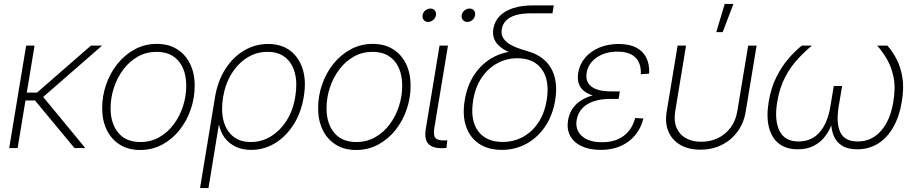

<svg xmlns="http://www.w3.org/2000/svg" viewBox="-20 -755 4662 979"><path d="M156.2 -522.5 69.8 0H26.9L113.3 -522.5ZM500.5 -522.5 179.7 -242.7H88.9L95.7 -282.7H168.5L443.8 -522.5ZM359.9 0 151.9 -250.5 186.5 -277.3 415 0Z M694.3 9.8Q634.8 9.8 591.3 -17.3Q547.9 -44.4 524.4 -92.3Q501 -140.1 501 -203.6Q501 -265.1 521 -323.5Q541 -381.8 578.4 -428.7Q615.7 -475.6 667 -503.4Q718.3 -531.2 779.8 -531.2Q839.4 -531.2 882.6 -504.4Q925.8 -477.5 949.2 -429.4Q972.7 -381.3 972.7 -317.9Q972.7 -255.9 952.6 -197.3Q932.6 -138.7 895.5 -92Q858.4 -45.4 807.4 -17.8Q756.3 9.8 694.3 9.8ZM695.3 -30.8Q748.5 -30.8 791.7 -55.2Q835 -79.6 866 -121.1Q897 -162.6 913.3 -213.9Q929.7 -265.1 929.7 -317.9Q929.7 -370.6 912.1 -409.4Q894.5 -448.2 860.8 -469.5Q827.1 -490.7 779.3 -490.7Q726.6 -490.7 683.3 -466.6Q640.1 -442.4 609.1 -401.1Q578.1 -359.9 561 -308.3Q543.9 -256.8 543.9 -203.1Q543.9 -124.5 583.5 -77.6Q623 -30.8 695.3 -30.8Z M1000 204.1 1076.7 -261.2Q1090.3 -342.3 1128.9 -402.8Q1167.5 -463.4 1224.1 -497.1Q1280.8 -530.8 1347.2 -530.8Q1414.1 -530.8 1459.2 -497.1Q1504.4 -463.4 1523.4 -402.8Q1542.5 -342.3 1528.8 -261.2Q1515.6 -180.7 1476.8 -119.6Q1438 -58.6 1382.1 -24.7Q1326.2 9.3 1260.7 9.3Q1215.8 9.3 1181.6 -7.1Q1147.5 -23.4 1126 -52.2Q1104.5 -81.1 1097.2 -117.7H1095.7L1043 204.1ZM1259.3 -30.8Q1314 -30.8 1361.1 -59.6Q1408.2 -88.4 1441.2 -139.9Q1474.1 -191.4 1485.4 -261.2Q1497.1 -330.6 1483.6 -382.3Q1470.2 -434.1 1434.6 -462.4Q1398.9 -490.7 1344.2 -490.7Q1288.6 -490.7 1241.5 -461.7Q1194.3 -432.6 1161.9 -380.9Q1129.4 -329.1 1117.7 -261.2Q1106.4 -191.9 1119.6 -140.1Q1132.8 -88.4 1168.5 -59.6Q1204.1 -30.8 1259.3 -30.8Z M1795.4 9.8Q1735.8 9.8 1692.4 -17.3Q1648.9 -44.4 1625.5 -92.3Q1602.1 -140.1 1602.1 -203.6Q1602.1 -265.1 1622.1 -323.5Q1642.1 -381.8 1679.4 -428.7Q1716.8 -475.6 1768.1 -503.4Q1819.3 -531.2 1880.9 -531.2Q1940.4 -531.2 1983.6 -504.4Q2026.9 -477.5 2050.3 -429.4Q2073.7 -381.3 2073.7 -317.9Q2073.7 -255.9 2053.7 -197.3Q2033.7 -138.7 1996.6 -92Q1959.5 -45.4 1908.4 -17.8Q1857.4 9.8 1795.4 9.8ZM1796.4 -30.8Q1849.6 -30.8 1892.8 -55.2Q1936 -79.6 1967 -121.1Q1998 -162.6 2014.4 -213.9Q2030.8 -265.1 2030.8 -317.9Q2030.8 -370.6 2013.2 -409.4Q1995.6 -448.2 1961.9 -469.5Q1928.2 -490.7 1880.4 -490.7Q1827.6 -490.7 1784.4 -466.6Q1741.2 -442.4 1710.2 -401.1Q1679.2 -359.9 1662.1 -308.3Q1645 -256.8 1645 -203.1Q1645 -124.5 1684.6 -77.6Q1724.1 -30.8 1796.4 -30.8Z M2238.8 0.5Q2186 2 2164.3 -21.5Q2142.6 -44.9 2150.9 -96.2L2221.2 -522.5H2264.2L2194.3 -100.1Q2188.5 -64 2200.9 -50.8Q2213.4 -37.6 2247.1 -39.1Q2251 -39.1 2254.2 -39.1Q2257.3 -39.1 2260.7 -39.6L2256.3 -0.5Q2252.4 -0.5 2248 0Q2243.7 0.5 2238.8 0.5ZM2362.8 -643.1Q2348.6 -643.1 2340.3 -653.3Q2332 -663.6 2334 -677.7Q2336.4 -691.9 2348.4 -701.7Q2360.4 -711.4 2374 -711.4Q2388.7 -711.4 2396.7 -701.7Q2404.8 -691.9 2402.3 -677.7Q2400.4 -663.6 2388.7 -653.3Q2377 -643.1 2362.8 -643.1ZM2163.1 -643.1Q2148.9 -643.1 2140.6 -653.3Q2132.3 -663.6 2134.8 -677.7Q2136.7 -691.9 2148.7 -701.7Q2160.6 -711.4 2174.8 -711.4Q2189 -711.4 2197 -701.7Q2205.1 -691.9 2203.1 -677.7Q2200.7 -663.6 2189 -653.3Q2177.2 -643.1 2163.1 -643.1Z M2538.6 9.3Q2470.2 9.3 2423.3 -21.7Q2376.5 -52.7 2356.7 -109.6Q2336.9 -166.5 2349.6 -243.7Q2362.3 -321.8 2400.9 -377.7Q2439.5 -433.6 2496.6 -463.9Q2553.7 -494.1 2622.1 -494.1L2652.3 -464.4Q2614.3 -473.6 2583.3 -486.1Q2552.2 -498.5 2530.8 -515.9Q2509.3 -533.2 2500 -556.4Q2490.7 -579.6 2495.6 -608.9Q2502 -646 2527.3 -672.6Q2552.7 -699.2 2595.9 -713.4Q2639.2 -727.5 2698.7 -727.5H2803.7L2796.9 -687H2685.1Q2641.1 -687 2609.9 -677.7Q2578.6 -668.5 2560.8 -650.6Q2543 -632.8 2538.6 -606.9Q2533.7 -577.1 2548.1 -557.4Q2562.5 -537.6 2587.2 -524.7Q2611.8 -511.7 2638.4 -503.7Q2665 -495.6 2684.6 -489.3Q2716.8 -479 2743.7 -459Q2770.5 -439 2788.6 -409.2Q2806.6 -379.4 2813 -338.4Q2819.3 -297.4 2811 -244.6Q2798.3 -167 2759.5 -109.9Q2720.7 -52.7 2663.8 -21.7Q2606.9 9.3 2538.6 9.3ZM2543 -31.2Q2598.6 -31.2 2645.5 -56.4Q2692.4 -81.5 2724.4 -129.2Q2756.3 -176.8 2767.6 -244.1Q2783.7 -344.7 2742.9 -401.4Q2702.1 -458 2618.7 -458Q2563 -458 2515.6 -432.4Q2468.3 -406.7 2436 -358.9Q2403.8 -311 2392.6 -243.7Q2376.5 -143.1 2417.5 -87.2Q2458.5 -31.2 2543 -31.2Z M3043 9.3Q2985.4 9.3 2945.3 -9.8Q2905.3 -28.8 2887.2 -62.7Q2869.1 -96.7 2876.5 -142.1Q2882.3 -175.8 2899.9 -201.7Q2917.5 -227.5 2946.3 -245.1Q2975.1 -262.7 3013.4 -271.5Q3051.8 -280.3 3098.1 -280.3H3139.2L3134.3 -250.5H3087.9Q3043.9 -250.5 3008.1 -238.8Q2972.2 -227.1 2949.5 -203.1Q2926.8 -179.2 2920.4 -143.6Q2912.1 -92.8 2947 -61.3Q2981.9 -29.8 3050.3 -29.8Q3096.7 -29.8 3130.6 -44.9Q3164.6 -60.1 3186.5 -87.4Q3208.5 -114.7 3218.8 -153.3L3260.7 -150.9Q3248.5 -101.6 3218.8 -65.7Q3189 -29.8 3144.5 -10.3Q3100.1 9.3 3043 9.3ZM3094.2 -257.3Q3048.3 -257.3 3014.6 -265.4Q2981 -273.4 2960 -289.3Q2939 -305.2 2931.2 -328.9Q2923.3 -352.5 2928.2 -383.8Q2935.5 -427.7 2963.9 -460.9Q2992.2 -494.1 3036.4 -512.5Q3080.6 -530.8 3135.3 -530.8Q3188.5 -530.8 3223.9 -512.5Q3259.3 -494.1 3275.9 -460.2Q3292.5 -426.3 3290 -379.4L3247.6 -376.5Q3250 -431.6 3220.2 -461.7Q3190.4 -491.7 3128.9 -491.7Q3065.4 -491.7 3022.5 -461.9Q2979.5 -432.1 2971.2 -383.8Q2963.9 -338.4 2995.4 -313.7Q3026.9 -289.1 3096.2 -289.1H3140.1L3135.3 -257.3Z M3551.3 8.3Q3492.2 8.3 3450 -15.6Q3407.7 -39.6 3388.7 -83.3Q3369.6 -127 3379.4 -185.5L3435.1 -522.5H3478L3422.9 -187Q3415 -139.6 3429.2 -104.7Q3443.4 -69.8 3476.1 -51Q3508.8 -32.2 3555.2 -32.2Q3602.5 -32.2 3641.1 -51Q3679.7 -69.8 3705.6 -104.7Q3731.4 -139.6 3739.3 -187L3794.9 -522.5H3837.9L3782.2 -185.5Q3772.5 -127 3740.2 -83.3Q3708 -39.6 3659.2 -15.6Q3610.4 8.3 3551.3 8.3ZM3632.3 -591.3 3675.3 -734.9H3719.7L3665 -591.3Z M4047.9 6.3Q3988.8 6.3 3951.4 -22.9Q3914.1 -52.2 3900.6 -106.7Q3887.2 -161.1 3899.4 -235.4Q3911.1 -306.6 3938.5 -361.3Q3965.8 -416 4000.2 -455.8Q4034.7 -495.6 4068.4 -522.5H4120.1Q4085.4 -494.1 4048.8 -455.1Q4012.2 -416 3983.6 -362.1Q3955.1 -308.1 3942.9 -234.9Q3927.7 -143.1 3954.3 -88.4Q3981 -33.7 4051.8 -33.7Q4118.7 -33.7 4159.4 -80.8Q4200.2 -127.9 4213.9 -211.4L4231.4 -316.4H4273.9L4256.3 -211.4Q4242.7 -127.9 4264.6 -80.8Q4286.6 -33.7 4353.5 -33.7Q4424.8 -33.7 4472.4 -88.1Q4520 -142.6 4534.7 -234.9Q4547.4 -308.1 4536.1 -362.1Q4524.9 -416 4501.5 -455.1Q4478 -494.1 4452.6 -522.5H4504.4Q4529.3 -495.6 4550.5 -455.8Q4571.8 -416 4581.1 -361.3Q4590.3 -306.6 4578.1 -235.4Q4565.9 -161.1 4534.9 -106.7Q4503.9 -52.2 4457.3 -22.9Q4410.6 6.3 4350.6 6.3Q4302.7 6.3 4273.4 -12.2Q4244.1 -30.8 4231 -63Q4217.8 -95.2 4217.8 -135.7H4226.1Q4212.9 -94.7 4189.2 -62.5Q4165.5 -30.3 4130.6 -12Q4095.7 6.3 4047.9 6.3Z"/></svg>

Font: Inter 28pt ExtraLight
Style: Italic
Weight: 250
Italic angle: -9.3988°
Designer: Rasmus Andersson
Foundry: rsms
Version: Version 4.001;git-66647c0bb